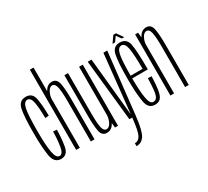

<svg xmlns="http://www.w3.org/2000/svg" viewBox="-188 -1091 1764 1627"><g transform="rotate(-30 694.0 -278.0)"><path d="M114 3Q179 3 191.5 -76.5Q204 -156 204.5 -230.5L169 -233Q168.5 -161.5 157.8 -93.5Q147 -25.5 114 -25.5Q80.5 -25.5 68 -94.8Q55.5 -164 55.5 -299.5Q55.5 -458 67.8 -516.8Q80 -575.5 114 -575.5Q147.5 -575.5 158 -518.5Q168.5 -461.5 169 -365L204.5 -367.5Q204 -466 191.5 -535Q179 -604 114 -604Q48 -604 33.5 -533.2Q19 -462.5 19 -299.5Q19 -159.5 33.5 -78.2Q48 3 114 3Z M260.5 0H296.5V-785H260.5ZM404 0H440V-391.5Q440 -491 429 -547.5Q418 -604 369 -604Q328.5 -604 304.2 -567.2Q280 -530.5 280 -486L296 -469Q296 -507 313.8 -541.2Q331.5 -575.5 356.5 -575.5Q384.5 -575.5 394.2 -531.8Q404 -488 404 -394.5Z M640.5 0H670V-598H634V-57.5ZM526 -598.5H490.5V-206.5Q490.5 -108.5 500.8 -51.5Q511 5.5 560.5 5.5Q602 5.5 626.8 -31.5Q651.5 -68.5 651.5 -112.5L634 -130Q634 -92 616.2 -57.5Q598.5 -23 572.5 -23Q544.5 -23 535.2 -66.8Q526 -110.5 526 -203.5Z M781 0H843L909.5 -598H872L812.5 -32.5H811.5L755.5 -598H718.5ZM719.5 228.5Q770 228.5 798.5 185Q827 141.5 843 0H809Q796 125 776.2 162.5Q756.5 200 719.5 200Z M1032 3V-25Q998 -25 987 -95.5Q974.5 -165 974.5 -301Q974.5 -460 987 -517.5Q1000 -575.5 1033.5 -575.5Q1068.5 -575.5 1079.5 -518.5Q1091 -462.5 1091.5 -314H969V-287.5H1127.5Q1127.5 -295 1127.5 -301Q1127.5 -467 1114.5 -536Q1100.5 -604 1033.5 -604Q968 -604 953.5 -534Q938.5 -463.5 938.5 -301Q938.5 -163.5 953 -80Q966 3 1032 3ZM1032 -25V3Q1067 3 1087 -17Q1107 -37.5 1116 -92Q1124.5 -146.5 1126 -221L1090.5 -223Q1089 -162 1084 -110Q1078 -58.5 1064.5 -41.5Q1050.5 -25 1032 -25ZM976.5 -624.5H1001.5L1034.5 -670.5L1067.5 -624.5H1091L1046.5 -687.5H1021Z M1182.5 0H1218.5V-524.5L1211.5 -598H1182.5ZM1326 0H1362V-390Q1362 -489 1351.5 -546.5Q1341 -604 1292 -604Q1251.5 -604 1226.8 -567.2Q1202 -530.5 1202 -486L1218 -469Q1218 -507 1236.2 -541.2Q1254.5 -575.5 1279.5 -575.5Q1307.5 -575.5 1316.8 -531.8Q1326 -488 1326 -394.5Z"/></g></svg>

Font: Anybody ExtraCondensed ExtraLight
Style: Regular
Weight: 250
Width: 2
Version: Version 1.113;gftools[0.9.25]